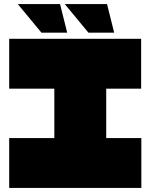

<svg xmlns="http://www.w3.org/2000/svg" viewBox="-20 -920 737 940"><path d="M246 0V-486L448 -730H500V-244L298 0ZM25 0V-244H246V0ZM298 0 500 -244H672V0ZM25 -486V-730H448L246 -486ZM500 -486V-730H671V-486ZM413 -760 298 -899V-900H504L539 -760ZM183 -760 68 -899V-900H274L309 -760Z"/></svg>

Font: Foldit Black
Style: Regular
Weight: 900
Version: Version 1.003